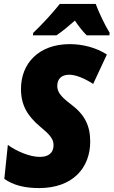

<svg xmlns="http://www.w3.org/2000/svg" viewBox="-20 -949 579 979"><path d="M148 -769H268C298 -789 329 -815 362 -844C378 -819 404 -786 422 -769H538L539 -782C514 -822 483 -888 468 -929H285C246 -880 194 -824 149 -781ZM179 10C352 10 440 -94 440 -227C440 -307 413 -364 342 -417C283 -461 272 -485 272 -511C272 -544 291 -568 333 -568C367 -568 412 -549 455 -521L525 -671C471 -706 402 -724 336 -724C177 -724 87 -625 87 -496C87 -411 121 -357 185 -303C230 -266 253 -242 253 -210C253 -164 221 -149 183 -149C130 -149 63 -179 20 -210L2 -37C48 -4 108 10 179 10Z"/></svg>

Font: Noto Sans UI SemiCondensed Black
Style: Italic
Weight: 900
Width: 4
Italic angle: -372°
Designer: Monotype Design Team
Foundry: Monotype Imaging Inc.
Version: Version 1.901